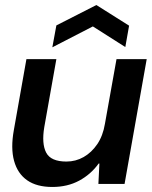

<svg xmlns="http://www.w3.org/2000/svg" viewBox="-20 -731 606 763"><path d="M188 12Q126 12 88 -14.5Q50 -41 36 -91.5Q22 -142 35 -214L85 -496H204L156 -226Q145 -160 163.5 -124.5Q182 -89 244 -89Q281 -89 312.5 -107Q344 -125 366.5 -158Q389 -191 397 -239L443 -496H563L475 0H371L375 -81H372Q341 -38 294.5 -13Q248 12 188 12ZM188 -543 204 -630 363 -711 493 -629 478 -544 349 -626Z"/></svg>

Font: DM Sans 36pt SemiBold
Style: Italic
Weight: 600
Italic angle: -10°
Designer: Colophon Foundry, Jonny Pinhorn
Foundry: Colophon Foundry
Version: Version 4.004;gftools[0.9.30]